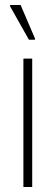

<svg xmlns="http://www.w3.org/2000/svg" viewBox="-20 -743 221 763"><path d="M73 0V-510H108V0ZM95 -585 20 -718V-723H62L119 -590V-585Z"/></svg>

Font: Saira Thin Condensed
Style: Regular
Weight: 100
Width: 3
Version: Version 1.101